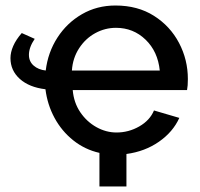

<svg xmlns="http://www.w3.org/2000/svg" viewBox="-20 -552 726 697"><path d="M18 -341Q18 -362 28 -385Q38 -408 59 -432L106 -411Q85 -380 85 -353Q85 -329 102 -314Q119 -299 146 -296Q154 -362 188.5 -415.5Q223 -469 277.5 -500.5Q332 -532 399 -532Q480 -532 539 -494.5Q598 -457 630 -396Q662 -335 662 -265Q662 -240 659 -225H244Q248 -179 271.5 -144.5Q295 -110 330 -90.5Q365 -71 403 -71Q447 -71 485.5 -93Q524 -115 539 -151L631 -124Q608 -73 557 -37.5Q506 -2 439 7V125H341V3Q288 -9 246 -42.5Q204 -76 178 -124Q152 -172 145 -228Q86 -235 52 -265.5Q18 -296 18 -341ZM241 -296H560Q553 -365 508.5 -408Q464 -451 401 -451Q361 -451 325.5 -431.5Q290 -412 267 -376.5Q244 -341 241 -296Z"/></svg>

Font: Raleway SemiBold
Style: Regular
Weight: 600
Designer: Matt McInerney, Pablo Impallari, Rodrigo Fuenzalida
Foundry: Matt McInerney, Pablo Impallari, Rodrigo Fuenzalida
Version: Version 4.026